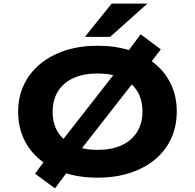

<svg xmlns="http://www.w3.org/2000/svg" viewBox="-20 -968 1075 1058"><path d="M518 11Q419 11 339 -14.5Q259 -40 201 -87.5Q143 -135 111.5 -202Q80 -269 80 -352Q80 -435 112 -501.5Q144 -568 202 -616Q260 -664 340.5 -690Q421 -716 518 -716Q616 -716 696 -690Q776 -664 833.5 -617Q891 -570 922.5 -503Q954 -436 954 -354Q954 -271 922.5 -203.5Q891 -136 833.5 -88.5Q776 -41 696 -15Q616 11 518 11ZM518 -142Q594 -142 649 -167Q704 -192 734.5 -239.5Q765 -287 765 -353Q765 -420 735.5 -467Q706 -514 650.5 -538.5Q595 -563 518 -563Q440 -563 385 -538Q330 -513 300 -465.5Q270 -418 270 -352Q270 -285 300 -238.5Q330 -192 385.5 -167Q441 -142 518 -142ZM283 70 173 -11 264 -134 330 -203 628 -584 662 -654 755 -779 866 -696 773 -573 708 -505 411 -125 376 -55ZM448 -765 595 -948H792L587 -765Z"/></svg>

Font: Nunito Sans 7pt Expanded ExtraBold
Style: Regular
Weight: 800
Width: 7
Designer: Vernon Adams
Foundry: Vernon Adams
Version: Version 3.101;gftools[0.9.27]